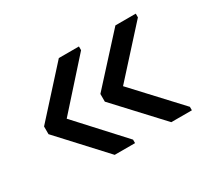

<svg xmlns="http://www.w3.org/2000/svg" viewBox="-88 -599 731 670"><g transform="rotate(-30 278.0 -264.0)"><path d="M433 -69 268 -247V-278L433 -459H515V-444L350 -262L516 -83V-69ZM205 -69 41 -247V-278L205 -459H286V-444L123 -262L287 -83V-69Z"/></g></svg>

Font: Libra Sans
Style: Regular
Weight: 400
Foundry: Context Ltd
Version: Version 1.000; ttfautohint (v1.3)